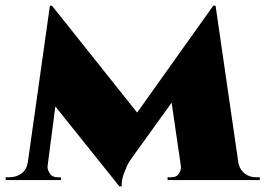

<svg xmlns="http://www.w3.org/2000/svg" viewBox="-39 -632 932 674"><path d="M873 -9.8V0H549.3V-9.8H562.5Q581.1 -9.8 589.1 -22.5Q597.2 -35.2 596.2 -47.4L563.5 -271.5L424.8 -79.1Q420.4 -73.2 413.8 -62.7Q407.2 -52.2 397 -25.6Q386.7 1 388.2 22H379.9L155.3 -258.3L127.9 -47.9Q127 -36.6 135.7 -23.2Q144.5 -9.8 161.6 -9.8H174.8V0H-19V-9.8H-5.9Q19 -9.8 36.9 -23.4Q54.7 -37.1 58.6 -62L136.2 -611.8H143.6L442.4 -236.8L709.5 -611.8H717.8L798.3 -57.1Q804.2 -34.7 820.8 -22.2Q837.4 -9.8 859.4 -9.8Z"/></svg>

Font: Cinzel Black
Style: Regular
Weight: 900
Designer: Natanael Gama
Version: Version 1.001;PS 001.001;hotconv 1.0.56;makeotf.lib2.0.21325